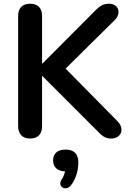

<svg xmlns="http://www.w3.org/2000/svg" viewBox="-20 -733 705 1027"><path d="M141 8C183 8 205 -16 205 -58V-326H207L502 -31C527 -6 542 8 574 8C629 8 649 -44 608 -85L331 -366L594 -626C628 -659 619 -713 562 -713C535 -713 515 -702 494 -681L207 -393H205V-648C205 -690 182 -713 141 -713C100 -713 77 -690 77 -648V-58C77 -16 100 8 141 8ZM358 260C386 226 399 178 399 136C399 90 375 67 331 67C288 67 264 88 264 125C264 161 287 182 328 184C325 198 319 213 311 225C283 265 331 292 358 260Z"/></svg>

Font: Nunito
Style: Bold
Weight: 700
Designer: Vernon Adams
Foundry: Vernon Adams
Version: Version 3.602